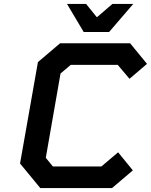

<svg xmlns="http://www.w3.org/2000/svg" viewBox="-20 -957 768 977"><path d="M406 -794 321 -937H418L473 -869L552 -937H658L535 -794ZM550 0H185L82 -125L173 -641L286 -737H642L728 -632L639 -556L579 -627H340L288 -583L213 -154L249 -110H496L581 -182L656 -90Z"/></svg>

Font: Tomorrow Medium
Style: Italic
Weight: 500
Italic angle: -10°
Designer: Tony de Marco, Monica Rizzolli
Foundry: Just in Type
Version: Version 2.002